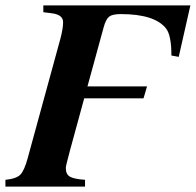

<svg xmlns="http://www.w3.org/2000/svg" viewBox="-33 -689 723 709"><path d="M670 -669 627 -479 600 -484Q600 -559 580 -584Q538 -637 413 -637Q382 -637 370 -627.5Q358 -618 350 -589L290 -370H510L497 -326H278L225 -132Q210 -76 210 -69Q210 -46 224.5 -37Q239 -28 281 -25V0H-13V-25Q28 -29 42.5 -44.5Q57 -60 69 -104L190 -546Q200 -584 200 -607Q200 -635 158 -640L127 -644V-669Z"/></svg>

Font: STIX MathJax Main
Style: Bold Italic
Weight: 700
Italic angle: -16.33°
Designer: MicroPress Inc., with final additions and corrections provided by Coen Hoffman, Elsevier (retired)
Version: Version 1.1.1